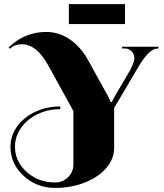

<svg xmlns="http://www.w3.org/2000/svg" viewBox="-20 -680 794 927"><path d="M583.5 -563.8H312.5V-660H583.5ZM334.4 -143.8 212.8 -364.5Q156.5 -466.3 86.1 -466.3Q49.8 -466.3 28 -444.5L21.9 -450.6Q59.9 -488.6 106.4 -507.2Q153 -525.8 201.9 -525.8Q265.3 -525.8 317.7 -489.5Q370.2 -453.2 405.2 -389.9L499.6 -219Q510.9 -198 514 -187.9H520.1Q522.3 -194.5 536.3 -218.5L597.5 -322.6Q628.9 -375.9 628.9 -398.2Q628.9 -417.8 615.8 -431.8Q602.7 -445.8 584.4 -445.8H569.5V-454.5H745.2V-445.8H740.8Q700.6 -445.8 649 -358.4L531 -158.7V35Q531 87.4 492.8 131.6Q454.5 175.7 389 201.5Q323.4 227.3 246.1 227.3Q156.9 227.3 93.8 168.9Q30.6 110.6 30.6 28.4Q30.6 -24.5 62.7 -69.3Q94.8 -114.1 150.3 -140.1Q205.9 -166.1 271 -166.1V-153Q211.5 -153 161.3 -128.7Q111 -104.5 81.7 -62.7Q52.4 -21 52.4 28.4Q52.4 100.1 109.3 150.6Q166.1 201 246.1 201Q282.8 201 308.6 175.5Q334.4 149.9 334.4 113.6Z"/></svg>

Font: Wabroye
Style: Medium
Weight: 500
Designer: gluk
Foundry: gluk
Version: Version 0.14